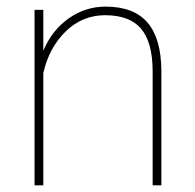

<svg xmlns="http://www.w3.org/2000/svg" viewBox="-20 -558 587 578"><path d="M110.4 -405.3Q136.2 -466.8 186.5 -502.4Q236.8 -538.1 297.9 -538.1Q382.8 -538.1 424.1 -490Q465.3 -441.9 465.8 -344.7V0H439.5V-345.7Q439 -430.7 404.8 -471.4Q370.6 -512.2 296.4 -512.2Q228 -512.2 178 -463.6Q127.9 -415 110.4 -338.4V0H84V-528.3H110.4Z"/></svg>

Font: RobotoDraft Thin
Style: Regular
Weight: 250
Version: Version 2.001153; 2014